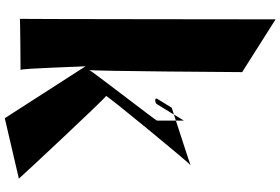

<svg xmlns="http://www.w3.org/2000/svg" viewBox="-205 -903 1174 804"><g transform="rotate(90 382.0 -501.0)"><path d="M672 -712C672 -711 431 -633 431 -633L393 -571C391 -567 394 -564 401 -564C408 -564 414 -567 416 -571C416 -571 433 -598 451 -628C453 -629 454 -631 454 -633C465 -651 476 -669 485 -684V-571C485 -567 268 -287 273 -287C278 -287 282 -924 282 -928L61 -1068C61 -1068 60 4 59 3C58 1 273 0 273 0C266 0 259 -277 257 -273L475 66L728 7C726 3 389 -358 382 -358C375 -358 670 -716 672 -712Z"/></g></svg>

Font: PlasticEraser
Style: Regular
Weight: 400
Foundry: Cannot Into Space Fonts
Version: Version 0.43